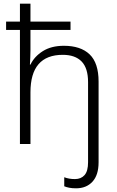

<svg xmlns="http://www.w3.org/2000/svg" viewBox="-20 -780 636 1040"><path d="M392 240Q371 240 355.5 237Q340 234 328 229V180Q353 190 386 190Q419 190 438 168.5Q457 147 457 99V-335Q457 -411 422 -447Q387 -483 320 -483Q145 -483 145 -280V0H88V-618H13V-663H88V-760H145V-663H362V-618H145V-507Q145 -486 144 -467.5Q143 -449 142 -430H145Q166 -474 212 -503Q258 -532 326 -532Q417 -532 465.5 -485.5Q514 -439 514 -338V99Q514 168 481 204Q448 240 392 240Z"/></svg>

Font: RS Noto Sans Light
Style: Regular
Weight: 300
Designer: Monotype Design Team
Foundry: Monotype Imaging Inc.
Version: Version 3.10